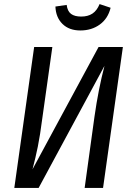

<svg xmlns="http://www.w3.org/2000/svg" viewBox="-20 -919 648 939"><path d="M484 0H394L442 -348Q461 -482 491 -597L169 0H50L147 -689H236L187 -341Q176 -256 165 -202Q154 -148 139 -91L462 -689H581ZM251 -887 306 -895Q310 -864 327.5 -851Q345 -838 377 -838Q410 -838 432 -852.5Q454 -867 467 -899L521 -881Q508 -828 468 -799Q428 -770 373 -770Q318 -770 285.5 -802Q253 -834 251 -887Z"/></svg>

Font: Fira Sans Condensed
Style: Italic
Weight: 400
Width: 3
Italic angle: -8°
Designer: bBox Type GmbH & Carrois Corporate GbR & Edenspiekermann AG
Foundry: bBox Type GmbH & Carrois Corporate GbR & Edenspiekermann AG
Version: Version 4.301